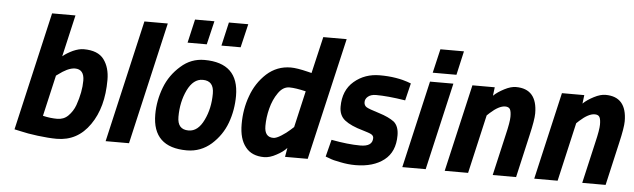

<svg xmlns="http://www.w3.org/2000/svg" viewBox="-48 -910 3619 1096"><g transform="rotate(5 1762.0 -362.0)"><path d="M412 -512C394 -512 374 -507 351 -497C328 -486 308 -474 293 -461C293 -461 348 -700 348 -700C348 -700 214 -700 214 -700C214 -700 58 -22 58 -22C58 -22 95 -14 95 -14C95 -14 95 -14 95 -14C120 -8 152 -2 193 3C234 8 270 11 302 11C302 11 302 11 302 11C382 11 445 -23 492 -91C539 -158 562 -244 562 -349C562 -349 562 -349 562 -349C562 -396 551 -435 528 -466C505 -497 466 -512 412 -512C412 -512 412 -512 412 -512ZM267 -348C267 -348 284 -360 284 -360C284 -360 284 -360 284 -360C295 -369 309 -377 326 -386C343 -394 359 -398 372 -398C372 -398 372 -398 372 -398C407 -398 425 -376 425 -333C425 -290 416 -242 398 -191C398 -191 398 -191 398 -191C389 -166 375 -145 358 -128C341 -111 320 -103 295 -103C270 -103 242 -106 213 -113C213 -113 267 -348 267 -348Z M716 0C716 0 877 -700 877 -700C877 -700 743 -700 743 -700C743 -700 582 0 582 0C582 0 716 0 716 0Z M1104 -511C1053 -511 1008 -494 969 -459C929 -424 899 -382 880 -332C861 -282 851 -230 851 -177C851 -177 851 -177 851 -177C851 -51 917 12 1048 12C1048 12 1048 12 1048 12C1101 12 1148 -6 1188 -41C1227 -76 1256 -118 1274 -167C1292 -216 1301 -268 1301 -322C1301 -322 1301 -322 1301 -322C1301 -448 1235 -511 1104 -511C1104 -511 1104 -511 1104 -511ZM1048 -102C1005 -102 984 -126 984 -175C984 -175 984 -175 984 -175C984 -232 995 -283 1017 -329C1039 -374 1068 -397 1104 -397C1104 -397 1104 -397 1104 -397C1147 -397 1168 -373 1168 -324C1168 -324 1168 -324 1168 -324C1168 -267 1157 -216 1135 -171C1113 -125 1084 -102 1048 -102C1048 -102 1048 -102 1048 -102ZM1109 -601C1109 -601 1141 -736 1141 -736C1141 -736 1030 -736 1030 -736C1030 -736 999 -601 999 -601C999 -601 1109 -601 1109 -601ZM1303 -601C1303 -601 1335 -736 1335 -736C1335 -736 1224 -736 1224 -736C1224 -736 1193 -601 1193 -601C1193 -601 1303 -601 1303 -601Z M1491 12C1512 12 1536 5 1561 -9C1586 -22 1606 -37 1619 -52C1619 -52 1610 0 1610 0C1610 0 1740 0 1740 0C1740 0 1902 -700 1902 -700C1902 -700 1768 -700 1768 -700C1768 -700 1719 -490 1719 -490C1719 -490 1699 -495 1699 -495C1699 -495 1699 -495 1699 -495C1655 -506 1622 -511 1599 -511C1599 -511 1599 -511 1599 -511C1546 -511 1500 -493 1461 -458C1422 -422 1393 -378 1375 -327C1356 -276 1347 -222 1347 -165C1347 -108 1359 -65 1384 -34C1408 -3 1444 12 1491 12C1491 12 1491 12 1491 12ZM1647 -174C1647 -174 1627 -156 1627 -156C1627 -156 1627 -156 1627 -156C1614 -144 1598 -132 1579 -120C1560 -108 1545 -102 1534 -102C1534 -102 1534 -102 1534 -102C1500 -102 1483 -123 1483 -166C1483 -166 1483 -166 1483 -166C1483 -198 1487 -231 1496 -266C1505 -301 1518 -331 1537 -358C1555 -384 1576 -397 1601 -397C1625 -397 1656 -392 1695 -383C1695 -383 1647 -174 1647 -174Z M2097 -397C2140 -397 2196 -392 2265 -381C2265 -381 2289 -480 2289 -480C2289 -480 2267 -488 2267 -488C2267 -488 2267 -488 2267 -488C2253 -493 2231 -499 2201 -504C2171 -509 2140 -511 2109 -511C2109 -511 2109 -511 2109 -511C2052 -511 2003 -494 1962 -459C1921 -424 1901 -375 1901 -313C1901 -313 1901 -313 1901 -313C1901 -280 1912 -254 1935 -236C1958 -218 1993 -202 2040 -189C2040 -189 2040 -189 2040 -189C2063 -182 2079 -177 2088 -172C2097 -167 2102 -160 2102 -151C2102 -151 2102 -151 2102 -151C2102 -118 2079 -102 2032 -102C1985 -102 1930 -108 1866 -120C1866 -120 1841 -22 1841 -22C1841 -22 1863 -14 1863 -14C1863 -14 1863 -14 1863 -14C1877 -8 1899 -2 1928 3C1957 9 1985 12 2014 12C2014 12 2014 12 2014 12C2082 12 2137 -4 2178 -36C2219 -68 2239 -115 2239 -178C2239 -178 2239 -178 2239 -178C2239 -213 2229 -239 2210 -255C2190 -270 2161 -284 2122 -296C2083 -308 2058 -317 2049 -323C2040 -329 2035 -338 2035 -351C2035 -363 2040 -374 2051 -383C2062 -392 2077 -397 2097 -397C2097 -397 2097 -397 2097 -397Z M2416 0C2416 0 2531 -500 2531 -500C2531 -500 2397 -500 2397 -500C2397 -500 2282 0 2282 0C2282 0 2416 0 2416 0ZM2544 -552C2544 -552 2575 -689 2575 -689C2575 -689 2440 -689 2440 -689C2440 -689 2408 -552 2408 -552C2408 -552 2544 -552 2544 -552Z M2889 -512C2870 -512 2848 -506 2823 -493C2798 -480 2777 -466 2762 -451C2762 -451 2768 -500 2768 -500C2768 -500 2640 -500 2640 -500C2640 -500 2525 0 2525 0C2525 0 2659 0 2659 0C2659 0 2736 -336 2736 -336C2736 -336 2752 -351 2752 -351C2752 -351 2752 -351 2752 -351C2785 -381 2814 -396 2837 -396C2837 -396 2837 -396 2837 -396C2850 -396 2860 -392 2865 -383C2870 -374 2872 -359 2872 -340C2872 -320 2866 -285 2854 -235C2854 -235 2800 0 2800 0C2800 0 2934 0 2934 0C2934 0 2990 -245 2990 -245C2990 -245 2990 -245 2990 -245C3004 -305 3011 -347 3011 -371C3011 -371 3011 -371 3011 -371C3011 -465 2970 -512 2889 -512C2889 -512 2889 -512 2889 -512Z M3402 -512C3383 -512 3361 -506 3336 -493C3311 -480 3290 -466 3275 -451C3275 -451 3281 -500 3281 -500C3281 -500 3153 -500 3153 -500C3153 -500 3038 0 3038 0C3038 0 3172 0 3172 0C3172 0 3249 -336 3249 -336C3249 -336 3265 -351 3265 -351C3265 -351 3265 -351 3265 -351C3298 -381 3327 -396 3350 -396C3350 -396 3350 -396 3350 -396C3363 -396 3373 -392 3378 -383C3383 -374 3385 -359 3385 -340C3385 -320 3379 -285 3367 -235C3367 -235 3313 0 3313 0C3313 0 3447 0 3447 0C3447 0 3503 -245 3503 -245C3503 -245 3503 -245 3503 -245C3517 -305 3524 -347 3524 -371C3524 -371 3524 -371 3524 -371C3524 -465 3483 -512 3402 -512C3402 -512 3402 -512 3402 -512Z"/></g></svg>

Font: My Font
Style: Bold Italic
Weight: 500
Version: Version 0.001